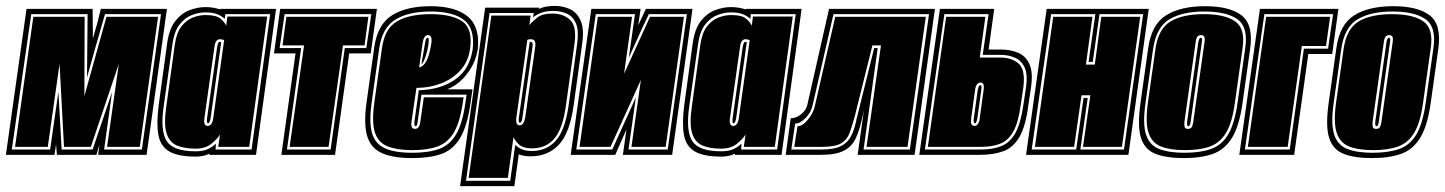

<svg xmlns="http://www.w3.org/2000/svg" viewBox="-46 -525 4899 651"><path d="M-26 0 44 -495H268L269 -394Q273 -408 276.5 -421Q280 -434 284 -447L296 -495H520L451 0H287L291 -34L281 0H147L144 -36L139 0ZM-6 -18H124L152 -214L163 -18H268L334 -213L307 -18H435L500 -477H310Q295 -426 279.5 -371Q264 -316 249 -262L251 -477H60ZM5 -27 67 -468H241L240 -199L315 -468H490L428 -27H317L357 -309L262 -27H171L156 -309L116 -27Z M617 6Q558 6 528 -11.5Q498 -29 491 -67.5Q484 -106 492 -168L521 -380Q528 -428 548.5 -454Q569 -480 596.5 -490.5Q624 -501 651 -501Q666 -501 679 -498.5Q692 -496 701 -493V-495H890L822 0H664V-4Q645 6 617 6ZM617 -12Q643 -12 659 -19.5Q675 -27 686 -38L685 -18H807L870 -477H718L716 -461Q707 -470 691.5 -476.5Q676 -483 651 -483Q628 -483 604.5 -474Q581 -465 563 -442Q545 -419 539 -377L509 -165Q497 -82 519 -47Q541 -12 617 -12ZM617 -21Q578 -21 553 -32Q528 -43 518.5 -74Q509 -105 518 -165L547 -376Q553 -415 569.5 -436Q586 -457 608 -465.5Q630 -474 651 -474Q686 -474 700.5 -462.5Q715 -451 721 -438L725 -469H860L799 -27H694L700 -69Q691 -54 670.5 -37.5Q650 -21 617 -21ZM658 -98Q673 -98 677 -124L714 -389Q707 -392 699 -392Q693 -392 688 -386.5Q683 -381 681 -365L647 -124Q645 -109 648.5 -103.5Q652 -98 658 -98ZM659 -107Q657 -107 656 -110.5Q655 -114 656 -124L690 -364Q693 -383 699 -383Q702 -383 704 -382L668 -124Q665 -107 659 -107Z M908 0 956 -344H883L904 -495H1232L1211 -344H1138L1090 0ZM927 -18H1075L1123 -362H1196L1213 -477H919L902 -362H975ZM936 -27 985 -371H912L925 -468H1203L1190 -371H1117L1068 -27Z M1352 11Q1284 11 1246.5 -7Q1209 -25 1198 -67Q1187 -109 1197 -179L1223 -365Q1234 -442 1283 -473Q1332 -504 1414 -504Q1498 -504 1540 -469Q1582 -434 1574 -357Q1566 -315 1544.5 -284Q1523 -253 1497 -236Q1491 -232 1485 -229Q1479 -226 1470 -222H1556L1549 -173Q1538 -97 1514 -57Q1490 -17 1450.5 -3Q1411 11 1352 11ZM1352 -7Q1407 -7 1443 -20Q1479 -33 1500.5 -69.5Q1522 -106 1532 -176L1536 -204H1383L1370 -111Q1369 -97 1363 -97Q1358 -97 1359 -111L1374 -219Q1448 -221 1497.5 -255.5Q1547 -290 1557 -360Q1564 -429 1527 -457.5Q1490 -486 1414 -486Q1339 -486 1294.5 -458.5Q1250 -431 1240 -362L1214 -176Q1205 -112 1215 -75Q1225 -38 1258.5 -22.5Q1292 -7 1352 -7ZM1352 -16Q1301 -16 1269 -28.5Q1237 -41 1225.5 -75Q1214 -109 1223 -176L1249 -361Q1258 -428 1300 -452.5Q1342 -477 1414 -477Q1486 -477 1521.5 -452.5Q1557 -428 1548 -361Q1542 -316 1515 -286.5Q1488 -257 1449 -242Q1410 -227 1366 -227L1349 -111Q1346 -88 1361 -88Q1376 -88 1379 -111L1391 -195H1526L1523 -176Q1513 -109 1492.5 -75Q1472 -41 1438 -28.5Q1404 -16 1352 -16ZM1375 -296Q1390 -300 1398.5 -316Q1407 -332 1411 -351Q1419 -383 1417 -394.5Q1415 -406 1405 -406Q1391 -406 1387 -379ZM1383 -308 1395 -378Q1397 -390 1399 -393.5Q1401 -397 1404 -397Q1412 -397 1403 -354Q1399 -338 1393.5 -324Q1388 -310 1383 -308Z M1514 106 1599 -499H1782V-495Q1795 -501 1808.5 -503Q1822 -505 1835 -505Q1864 -505 1887.5 -493.5Q1911 -482 1923 -454.5Q1935 -427 1928 -377L1899 -168Q1886 -74 1849 -34.5Q1812 5 1754 5Q1728 5 1713 -2L1698 106ZM1534 88H1684L1701 -34Q1709 -25 1723 -19Q1737 -13 1757 -13Q1807 -13 1838.5 -48Q1870 -83 1882 -168L1911 -377Q1917 -421 1907 -445Q1897 -469 1876.5 -478.5Q1856 -488 1829 -488Q1806 -488 1789 -481.5Q1772 -475 1761 -466L1764 -481H1614ZM1543 78 1620 -472H1753L1749 -440Q1760 -453 1776.5 -466Q1793 -479 1827 -479Q1864 -479 1887 -457.5Q1910 -436 1902 -377L1873 -168Q1862 -88 1833.5 -55Q1805 -22 1758 -22Q1729 -22 1715.5 -33.5Q1702 -45 1695 -60L1676 78ZM1716 -100Q1730 -100 1735 -128L1769 -368Q1772 -392 1754 -392Q1746 -392 1742 -390L1705 -128Q1701 -100 1716 -100ZM1717 -109Q1711 -109 1713 -124L1750 -383H1754Q1761 -383 1760 -370L1725 -124Q1723 -109 1717 -109Z M1889 0 1959 -495H2126L2118 -439L2144 -495H2302L2233 0H2066L2078 -86L2040 0ZM1908 -18H2030L2110 -195L2085 -18H2218L2283 -477H2154Q2137 -442 2120 -404.5Q2103 -367 2086 -329L2107 -477H1974ZM1919 -27 1981 -468H2097L2070 -275L2158 -468H2273L2211 -27H2095L2127 -254L2024 -27Z M2399 6Q2340 6 2310 -11.5Q2280 -29 2273 -67.5Q2266 -106 2274 -168L2303 -380Q2310 -428 2330.5 -454Q2351 -480 2378.5 -490.5Q2406 -501 2433 -501Q2448 -501 2461 -498.5Q2474 -496 2483 -493V-495H2672L2604 0H2446V-4Q2427 6 2399 6ZM2399 -12Q2425 -12 2441 -19.5Q2457 -27 2468 -38L2467 -18H2589L2652 -477H2500L2498 -461Q2489 -470 2473.5 -476.5Q2458 -483 2433 -483Q2410 -483 2386.5 -474Q2363 -465 2345 -442Q2327 -419 2321 -377L2291 -165Q2279 -82 2301 -47Q2323 -12 2399 -12ZM2399 -21Q2360 -21 2335 -32Q2310 -43 2300.5 -74Q2291 -105 2300 -165L2329 -376Q2335 -415 2351.5 -436Q2368 -457 2390 -465.5Q2412 -474 2433 -474Q2468 -474 2482.5 -462.5Q2497 -451 2503 -438L2507 -469H2642L2581 -27H2476L2482 -69Q2473 -54 2452.5 -37.5Q2432 -21 2399 -21ZM2440 -98Q2455 -98 2459 -124L2496 -389Q2489 -392 2481 -392Q2475 -392 2470 -386.5Q2465 -381 2463 -365L2429 -124Q2427 -109 2430.5 -103.5Q2434 -98 2440 -98ZM2441 -107Q2439 -107 2438 -110.5Q2437 -114 2438 -124L2472 -364Q2475 -383 2481 -383Q2484 -383 2486 -382L2450 -124Q2447 -107 2441 -107Z M2618 0 2635 -124Q2653 -124 2670 -137.5Q2687 -151 2691 -168L2765 -495H3124L3055 0H2862L2883 -150Q2881 -144 2881 -141L2879 -131Q2877 -127 2877 -124L2875 -115Q2867 -81 2855 -55Q2843 -29 2816 -14.5Q2789 0 2737 0ZM2637 -18H2739Q2783 -18 2806 -30Q2829 -42 2840 -64Q2851 -86 2857 -115L2858 -121Q2859 -123 2859 -124.5Q2859 -126 2860 -128L2918 -362H2930L2882 -18H3039L3104 -477H2780L2709 -167Q2704 -144 2685.5 -125Q2667 -106 2650 -106ZM2647 -27 2658 -97Q2675 -97 2693.5 -119.5Q2712 -142 2717 -166L2786 -468H3093L3031 -27H2892L2941 -371H2912L2852 -130Q2843 -97 2834.5 -74Q2826 -51 2806 -39Q2786 -27 2740 -27Z M3071 0 3141 -495H3325L3306 -357H3348Q3381 -357 3406.5 -346Q3432 -335 3444.5 -307.5Q3457 -280 3450 -230L3441 -170Q3432 -98 3411 -61.5Q3390 -25 3356.5 -12.5Q3323 0 3276 0ZM3090 -18H3278Q3321 -18 3350 -30Q3379 -42 3397 -74.5Q3415 -107 3424 -170L3433 -230Q3439 -273 3428 -296.5Q3417 -320 3395 -329.5Q3373 -339 3345 -339H3286L3306 -477H3156ZM3100 -27 3162 -468H3295L3276 -330H3344Q3384 -330 3407.5 -309.5Q3431 -289 3424 -230L3415 -170Q3407 -110 3390 -79.5Q3373 -49 3346 -38Q3319 -27 3279 -27ZM3258 -98Q3265 -98 3269 -104Q3275 -110 3276 -125L3289 -219Q3291 -235 3288 -240Q3285 -245 3279 -245Q3272 -245 3267 -239.5Q3262 -234 3260 -219L3247 -125Q3245 -108 3248 -104Q3251 -98 3258 -98ZM3260 -107Q3257 -107 3256 -111Q3254 -114 3256 -125L3269 -219Q3272 -236 3278 -236Q3284 -236 3281 -219L3268 -125Q3267 -120 3266 -116.5Q3265 -113 3264 -111Q3263 -107 3260 -107Z M3433 0 3503 -495H3849L3780 0ZM3452 -18H3603L3628 -193H3642L3617 -18H3765L3830 -477H3682L3659 -315H3645L3668 -477H3518ZM3463 -27 3525 -468H3658L3636 -306H3666L3688 -468H3820L3758 -27H3626L3651 -202H3621L3596 -27Z M3968 11Q3908 11 3871.5 -3.5Q3835 -18 3822.5 -58Q3810 -98 3821 -176L3847 -361Q3858 -442 3907.5 -473Q3957 -504 4040 -504Q4123 -504 4163.5 -473Q4204 -442 4193 -361L4167 -176Q4156 -98 4131.5 -58Q4107 -18 4067 -3.5Q4027 11 3968 11ZM3970 -7Q4024 -7 4060.5 -20Q4097 -33 4118.5 -69.5Q4140 -106 4150 -176L4176 -361Q4187 -433 4150 -459.5Q4113 -486 4038 -486Q3963 -486 3919 -459.5Q3875 -433 3864 -361L3838 -176Q3828 -106 3839.5 -69.5Q3851 -33 3884 -20Q3917 -7 3970 -7ZM3972 -16Q3921 -16 3890 -28.5Q3859 -41 3848 -75.5Q3837 -110 3846 -176L3872 -361Q3882 -428 3923 -452.5Q3964 -477 4036 -477Q4107 -477 4142 -452.5Q4177 -428 4167 -361L4141 -176Q4132 -110 4111.5 -75.5Q4091 -41 4057 -28.5Q4023 -16 3972 -16ZM3982 -88Q3993 -88 3996 -96.5Q3999 -105 4000 -112L4038 -382Q4040 -396 4037 -401Q4034 -406 4026 -406Q4019 -406 4014.5 -401.5Q4010 -397 4008 -382L3970 -112Q3969 -102 3970.5 -95Q3972 -88 3982 -88ZM3983 -97Q3978 -97 3979 -112L4017 -382Q4020 -397 4025 -397Q4032 -397 4029 -382L3991 -112Q3989 -97 3983 -97Z M4156 0 4226 -495H4492L4471 -342H4390L4342 0ZM4175 -18H4327L4375 -360H4457L4474 -477H4241ZM4185 -27 4247 -468H4464L4450 -369H4368L4320 -27Z M4606 11Q4546 11 4509.5 -3.5Q4473 -18 4460.5 -58Q4448 -98 4459 -176L4485 -361Q4496 -442 4545.5 -473Q4595 -504 4678 -504Q4761 -504 4801.5 -473Q4842 -442 4831 -361L4805 -176Q4794 -98 4769.5 -58Q4745 -18 4705 -3.5Q4665 11 4606 11ZM4608 -7Q4662 -7 4698.5 -20Q4735 -33 4756.5 -69.5Q4778 -106 4788 -176L4814 -361Q4825 -433 4788 -459.5Q4751 -486 4676 -486Q4601 -486 4557 -459.5Q4513 -433 4502 -361L4476 -176Q4466 -106 4477.5 -69.5Q4489 -33 4522 -20Q4555 -7 4608 -7ZM4610 -16Q4559 -16 4528 -28.5Q4497 -41 4486 -75.5Q4475 -110 4484 -176L4510 -361Q4520 -428 4561 -452.5Q4602 -477 4674 -477Q4745 -477 4780 -452.5Q4815 -428 4805 -361L4779 -176Q4770 -110 4749.5 -75.5Q4729 -41 4695 -28.5Q4661 -16 4610 -16ZM4620 -88Q4631 -88 4634 -96.5Q4637 -105 4638 -112L4676 -382Q4678 -396 4675 -401Q4672 -406 4664 -406Q4657 -406 4652.5 -401.5Q4648 -397 4646 -382L4608 -112Q4607 -102 4608.5 -95Q4610 -88 4620 -88ZM4621 -97Q4616 -97 4617 -112L4655 -382Q4658 -397 4663 -397Q4670 -397 4667 -382L4629 -112Q4627 -97 4621 -97Z"/></svg>

Font: Alumni Sans Collegiate One SC
Style: Italic
Weight: 400
Italic angle: -8°
Designer: Robert E. Leuschke
Foundry: Robert E. Leuschke
Version: Version 1.100